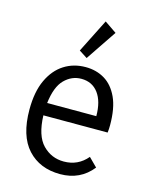

<svg xmlns="http://www.w3.org/2000/svg" viewBox="-106 -753 663 834"><g transform="rotate(15 225.0 -336.0)"><path d="M245 10Q153 10 98.5 -49.5Q44 -109 44 -227Q44 -307 69 -360.5Q94 -414 136.5 -441Q179 -468 233 -468Q281 -468 318.5 -445.5Q356 -423 378 -375.5Q400 -328 400 -251Q400 -242 399.5 -234.5Q399 -227 398 -218H109Q112 -127 151 -87Q190 -47 246 -47Q310 -47 351 -96L389 -58Q335 10 245 10ZM111 -274H332Q332 -340 304.5 -377Q277 -414 228 -414Q185 -414 152.5 -381.5Q120 -349 111 -274ZM226 -507 189 -531 265 -682 319 -645Z"/></g></svg>

Font: Inconsolata SemiCondensed
Style: Regular
Weight: 400
Width: 4
Monospace: yes
Designer: Raph Levien, Cyreal, Brenton Simpson
Foundry: Raph Levien, Cyreal, Google
Version: Version 3.001; ttfautohint (v1.8.2.53-6de2)